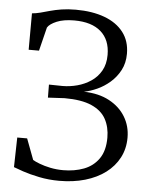

<svg xmlns="http://www.w3.org/2000/svg" viewBox="-54 -795 662 851"><g transform="rotate(5 277.0 -370.0)"><path d="M241.5 11Q194 11 151.5 2.2Q109 -6.5 78.8 -16.8Q48.5 -27 36.5 -32L39.5 -164H83.5L118.5 -71Q128 -65 148.8 -57Q169.5 -49 197.2 -43.2Q225 -37.5 254.5 -37.5Q305 -37.5 346.5 -53.2Q388 -69 412.8 -104.5Q437.5 -140 437.5 -198Q437.5 -245 418 -280.8Q398.5 -316.5 353.8 -336.2Q309 -356 233.5 -356L159.5 -352L159 -410L219.5 -409Q252 -409 284.8 -417.8Q317.5 -426.5 345.2 -445Q373 -463.5 389.8 -493Q406.5 -522.5 406.5 -563.5Q406.5 -630.5 365 -666.8Q323.5 -703 246.5 -703Q199 -703 168.2 -690Q137.5 -677 128 -661L102 -556H56L56.5 -718Q74.5 -719.5 93.8 -724.5Q113 -729.5 135.2 -735.8Q157.5 -742 185.5 -746.5Q213.5 -751 249 -751Q322.5 -751 377 -730.8Q431.5 -710.5 461.5 -671.5Q491.5 -632.5 491.5 -576Q491.5 -534.5 474.5 -502.5Q457.5 -470.5 431 -447.5Q404.5 -424.5 374 -410.8Q343.5 -397 316 -392Q382.5 -390.5 429.5 -365.2Q476.5 -340 501.5 -298.5Q526.5 -257 526.5 -206Q526.5 -156.5 505.5 -116.5Q484.5 -76.5 446.5 -48Q408.5 -19.5 356.2 -4.2Q304 11 241.5 11Z"/></g></svg>

Font: Merriweather 24pt Light
Style: Regular
Weight: 300
Designer: Eben Sorkin
Foundry: Eben Sorkin
Version: Version 2.100